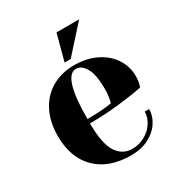

<svg xmlns="http://www.w3.org/2000/svg" viewBox="-169 -819 897 954"><g transform="rotate(-30 280.0 -342.5)"><path d="M40 -250Q40 -331 71 -391Q102 -451 157.5 -483Q213 -515 285 -515Q357 -515 411.5 -488Q466 -461 495.5 -415.5Q525 -370 525 -315Q525 -290 520 -272L515 -255Q472 -246 422 -240Q317 -225 210 -225Q210 -109 242 -59.5Q274 -10 330 -10Q369 -10 402.5 -28.5Q436 -47 455.5 -77.5Q475 -108 475 -140H500Q500 -100 476 -64Q452 -28 409 -6.5Q366 15 310 15Q182 15 111 -55.5Q40 -126 40 -250ZM314 -255Q331 -256 350 -260Q351 -265 355 -282Q360 -307 360 -335Q360 -418 338 -456.5Q316 -495 285 -495Q210 -495 210 -250Q274 -250 314 -255ZM252 -550 292 -700H422L287 -550Z"/></g></svg>

Font: Yeseva One
Style: Regular
Weight: 400
Designer: Jovanny Lemonad
Foundry: Jovanny Lemonad
Version: Version 2.000